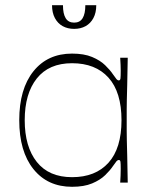

<svg xmlns="http://www.w3.org/2000/svg" viewBox="-20 -702 594 738"><path d="M257 16Q163 16 108.5 -52Q54 -120 54 -240Q54 -360 108.5 -428Q163 -496 257 -496Q303 -496 334 -483Q365 -470 384 -451.5Q403 -433 413 -418Q424 -402 428 -397.5Q432 -393 437 -393Q442 -393 443 -400.5Q444 -408 444 -430Q444 -439 443.5 -452.5Q443 -466 442 -480H471Q470 -414 469 -376.5Q468 -339 467.5 -317.5Q467 -296 467 -280Q467 -264 467 -240Q467 -216 467 -200Q467 -184 467.5 -162.5Q468 -141 469 -103.5Q470 -66 471 0H442Q443 -14 443.5 -28Q444 -42 444 -53Q444 -73 443 -80Q442 -87 437 -87Q432 -87 428 -82.5Q424 -78 413 -62Q403 -47 384 -28.5Q365 -10 334 3Q303 16 257 16ZM257 -21Q347 -21 397 -76.5Q447 -132 447 -240Q447 -348 397 -403.5Q347 -459 257 -459Q168 -459 121.5 -400.5Q75 -342 75 -240Q75 -138 121.5 -79.5Q168 -21 257 -21ZM265 -591Q240 -591 221 -601.5Q202 -612 191 -632.5Q180 -653 180 -682H222Q222 -649 232.5 -632Q243 -615 265 -615Q287 -615 297.5 -632Q308 -649 308 -682H350Q350 -653 339 -632.5Q328 -612 309 -601.5Q290 -591 265 -591Z"/></svg>

Font: Ojuju ExtraLight
Style: Regular
Weight: 200
Designer: Chisaokwu Joboson, Mirko Velimirovic
Foundry: Udi Foundry
Version: Version 1.000